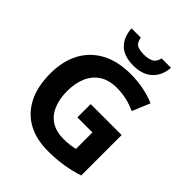

<svg xmlns="http://www.w3.org/2000/svg" viewBox="-255 -1086 1246 1246"><g transform="rotate(45 367.5 -463.5)"><path d="M399 10Q293 10 216 -32Q139 -74 97 -156Q55 -238 55 -358Q55 -470 98.5 -552Q142 -634 225 -679Q308 -724 428 -724Q492 -724 549.5 -712Q607 -700 652 -680L601 -558Q563 -576 519 -586.5Q475 -597 427 -597Q354 -597 306.5 -565.5Q259 -534 236 -479.5Q213 -425 213 -355Q213 -282 235.5 -228.5Q258 -175 303 -146Q348 -117 417 -117Q445 -117 473 -120.5Q501 -124 519 -129V-280H381V-402H665V-31Q609 -12 542.5 -1Q476 10 399 10ZM583 -937Q578 -863 531 -818.5Q484 -774 400 -774Q313 -774 269 -818Q225 -862 221 -937H305Q314 -895 336 -884Q358 -873 401 -873Q436 -873 462 -885.5Q488 -898 497 -937Z"/></g></svg>

Font: Noto Sans Symbols
Style: Bold
Weight: 700
Version: Version 2.002